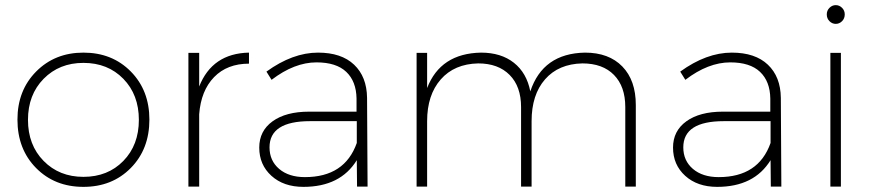

<svg xmlns="http://www.w3.org/2000/svg" viewBox="-20 -727 3401 748"><path d="M305 -522Q417 -522 489.5 -448.5Q562 -375 562 -261Q562 -146 489.5 -72.5Q417 1 305 1Q193 1 120.5 -72.5Q48 -146 48 -261Q48 -375 121 -448.5Q194 -522 305 -522ZM305 -482Q211 -482 150 -420Q89 -358 89 -260Q89 -162 150 -100Q211 -38 305 -38Q400 -38 460.5 -100Q521 -162 521 -260Q521 -358 460.5 -420Q400 -482 305 -482Z M756 -390Q807 -519 950 -522V-479Q865 -479 814 -426.5Q763 -374 756 -282V0H714V-521H756Z M1412 0H1371L1370 -103Q1306 1 1162 1Q1085 1 1037.5 -42Q990 -85 990 -152Q990 -217 1042 -254.5Q1094 -292 1184 -292H1369V-343Q1368 -410 1329 -447Q1290 -484 1213 -484Q1127 -484 1038 -416L1018 -448Q1120 -522 1219 -522Q1310 -522 1359.5 -475Q1409 -428 1410 -346ZM1168 -37Q1323 -37 1370 -170V-255H1188Q1030 -255 1030 -153Q1030 -101 1067.5 -69Q1105 -37 1168 -37Z M2259 -522Q2352 -522 2404.5 -468Q2457 -414 2457 -318V0H2416V-310Q2416 -390 2372 -435Q2328 -480 2249 -480Q2156 -478 2103.5 -418Q2051 -358 2051 -255V0H2010V-310Q2010 -390 1965.5 -435Q1921 -480 1843 -480Q1750 -478 1697 -417.5Q1644 -357 1644 -255V0H1603V-521H1644V-384Q1696 -519 1854 -522Q1932 -522 1982 -482.5Q2032 -443 2046 -371Q2095 -519 2259 -522Z M3024 0H2983L2982 -103Q2918 1 2774 1Q2697 1 2649.5 -42Q2602 -85 2602 -152Q2602 -217 2654 -254.5Q2706 -292 2796 -292H2981V-343Q2980 -410 2941 -447Q2902 -484 2825 -484Q2739 -484 2650 -416L2630 -448Q2732 -522 2831 -522Q2922 -522 2971.5 -475Q3021 -428 3022 -346ZM2780 -37Q2935 -37 2982 -170V-255H2800Q2642 -255 2642 -153Q2642 -101 2679.5 -69Q2717 -37 2780 -37Z M3271 -671Q3271 -655 3260.5 -644.5Q3250 -634 3236 -634Q3222 -634 3211.5 -644.5Q3201 -655 3201 -671Q3201 -686 3211.5 -696.5Q3222 -707 3236 -707Q3250 -707 3260.5 -696.5Q3271 -686 3271 -671ZM3256 -521V0H3215V-521Z"/></svg>

Font: Montserrat Ultra Light
Style: Regular
Weight: 200
Designer: Julieta Ulanovsky
Foundry: Julieta Ulanovsky
Version: Version 3.100;PS 003.100;hotconv 1.0.88;makeotf.lib2.5.64775